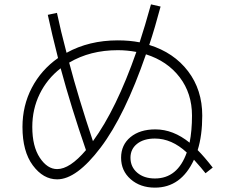

<svg xmlns="http://www.w3.org/2000/svg" viewBox="-20 -825 1040 880"><path d="M199 -757 241 -766Q258 -685 285 -583Q388 -640 520 -640Q574 -640 620 -631Q644 -704 672 -805L716 -795Q690 -697 664 -619Q777 -584 842 -498.5Q907 -413 907 -295Q907 -204 886 -137Q916 -107 955 -57L922 -31Q905 -53 869 -93Q810 35 690 35Q623 35 579 -3.5Q535 -42 535 -102Q535 -161 578 -196.5Q621 -232 692 -232Q774 -232 849 -171Q860 -226 860 -295Q860 -397 803.5 -471Q747 -545 649 -576Q552 -295 441.5 -149Q331 -3 242 -3Q178 -3 130.5 -67Q83 -131 83 -243Q83 -341 126 -423Q169 -505 246 -559Q218 -669 199 -757ZM406 -178Q513 -324 605 -587Q562 -595 520 -595Q393 -595 297 -538Q340 -375 406 -178ZM374 -137Q306 -334 258 -512Q196 -464 162 -394.5Q128 -325 128 -243Q128 -154 162.5 -102Q197 -50 242 -50Q300 -50 374 -137ZM836 -126Q767 -190 690 -190Q639 -190 608.5 -166Q578 -142 578 -102Q578 -60 609 -33.5Q640 -7 690 -7Q794 -7 836 -126Z"/></svg>

Font: M PLUS 1p Light
Style: Regular
Weight: 300
Version: Version 1.061